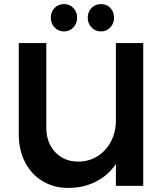

<svg xmlns="http://www.w3.org/2000/svg" viewBox="-20 -911 808 941"><path d="M358 -824Q358 -796 339.5 -776.5Q321 -757 294 -757Q266 -757 247.5 -776.5Q229 -796 229 -824Q229 -853 247.5 -872Q266 -891 294 -891Q321 -891 339.5 -872Q358 -853 358 -824ZM539 -824Q539 -796 520.5 -776.5Q502 -757 475 -757Q447 -757 428.5 -776.5Q410 -796 410 -824Q410 -853 428.5 -872Q447 -891 475 -891Q503 -891 521 -872Q539 -853 539 -824ZM682 -700V0H548V-107Q510 -51 449.5 -20.5Q389 10 314 10Q244 10 189 -23Q134 -56 103 -115.5Q72 -175 72 -252V-700H207V-285Q207 -212 250.5 -165.5Q294 -119 363 -119Q416 -119 458 -145.5Q500 -172 524 -218Q548 -264 548 -320V-700Z"/></svg>

Font: TypoPRO Montserrat Alternates
Style: Regular
Weight: 500
Designer: Julieta Ulanovsky
Foundry: Julieta Ulanovsky
Version: Version 6.001